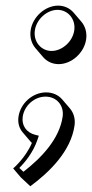

<svg xmlns="http://www.w3.org/2000/svg" viewBox="-20 -494 327 682"><path d="M88.8 -386C85.2 -361.5 92.2 -339.1 105.9 -323L133.2 -291.2C146.4 -275.8 165.8 -266.2 188.3 -266.2C234.3 -266.2 279.1 -306.2 286 -354.2C289.5 -378.7 282.6 -401.1 268.8 -417.2L241.6 -449C228.4 -464.4 209 -474 186.5 -474C140.5 -474 95.7 -434 88.8 -386ZM143.7 -165.8C96.4 -165.8 52.6 -127.5 45.7 -79.5C42.5 -57.2 48.5 -37.9 60.6 -23.8L87.9 8.1C89.6 10.1 91.4 12 93.3 13.7C70.1 68 26.8 104.2 26.8 104.2L54 136.1L87.7 167.6C156.6 116.6 231.6 43.1 244.7 -47.7C248.2 -71.7 241.7 -93.2 228.4 -108.8L201.2 -140.6C187.8 -156.2 167.7 -165.8 143.7 -165.8ZM141.5 -150.8C181.2 -150.8 208.2 -119.2 202.5 -79.5C191.1 -0.4 127.4 66.6 63.2 116.2L48.7 102.7C67 84.1 97.3 49.2 113.2 2.1L117.9 -11.9L104.6 -15.3C74.6 -22.9 56.1 -47.4 60.7 -79.5C66.5 -119.3 102.6 -150.8 141.5 -150.8ZM103.8 -386C109.5 -426 147.1 -459 184.3 -459C221.5 -459 249.5 -426 243.8 -386C238 -346 200.5 -313 163.2 -313C126 -313 98 -346 103.8 -386Z"/></svg>

Font: Blink
Style: 3DObl
Weight: 400
Designer: Mew Too
Foundry: Cannot Into Space Fonts
Version: Version 001.000